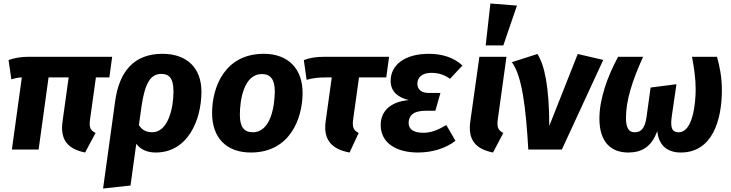

<svg xmlns="http://www.w3.org/2000/svg" viewBox="-20 -856 4183 1099"><path d="M529 -413H606L622 -531H146C98 -531 61 -524 29 -512L45 -402C65 -408 82 -412 105 -413L48 0H201L258 -413H373L338 -161C323 -53 370 -3 467 17L527 -95C495 -111 489 -129 496 -177Z M910 -548C750 -548 663 -451 639 -276L570 223L727 206L760 -33C783 -2 820 17 871 17C1057 17 1133 -172 1133 -331C1133 -470 1047 -548 910 -548ZM851 -99C816 -99 792 -113 775 -140L790 -247C809 -378 841 -433 903 -433C947 -433 973 -410 973 -332C973 -239 943 -99 851 -99Z M1416 17C1639 17 1711 -176 1712 -322C1713 -461 1631 -548 1490 -548C1266 -548 1194 -357 1194 -209C1194 -68 1275 17 1416 17ZM1427 -99C1377 -99 1353 -129 1353 -199C1353 -280 1374 -432 1479 -432C1528 -432 1553 -402 1553 -332C1552 -251 1531 -99 1427 -99Z M2035 -413H2191L2207 -531H1840C1788 -531 1753 -525 1719 -512L1735 -399C1766 -408 1796 -413 1849 -413H1879L1844 -161C1829 -53 1882 -1 1981 17L2033 -95C2002 -111 1995 -129 2002 -177Z M2372 17C2456 17 2533 -8 2587 -50L2535 -140C2483 -110 2446 -96 2403 -96C2345 -96 2319 -118 2319 -152C2319 -191 2343 -222 2415 -222H2472L2501 -324H2434C2391 -324 2369 -345 2369 -377C2369 -414 2398 -439 2449 -439C2493 -439 2524 -427 2556 -405L2627 -481C2578 -527 2510 -548 2435 -548C2295 -548 2216 -483 2216 -393C2216 -335 2254 -299 2320 -283C2213 -274 2159 -218 2159 -140C2159 -39 2247 17 2372 17Z M2787 -836 2760 -596H2861L2939 -824ZM2879 -531H2724L2672 -161C2657 -53 2704 -3 2802 17L2861 -95C2830 -111 2823 -129 2830 -177Z M3056 -547 2910 -500C2968 -421 2990 -243 3004 0H3196L3433 -513L3287 -547L3124 -135C3124 -361 3096 -486 3056 -547Z M3576 17C3654 17 3710 -16 3742 -106C3751 -20 3803 17 3877 17C4058 17 4112 -169 4112 -341C4112 -415 4099 -478 4084 -531H3941C3953 -467 3962 -406 3962 -345C3962 -265 3946 -99 3865 -99C3821 -99 3818 -133 3825 -189L3852 -374L3704 -355L3681 -188C3671 -114 3645 -99 3612 -99C3581 -99 3563 -121 3563 -181C3563 -281 3598 -391 3661 -531H3518C3455 -414 3411 -288 3411 -177C3411 -43 3477 17 3576 17Z"/></svg>

Font: Fira Sans
Style: Bold Italic
Weight: 700
Italic angle: -8°
Designer: bBox Type GmbH & Carrois Corporate GbR & Edenspiekermann AG
Foundry: bBox Type GmbH & Carrois Corporate GbR & Edenspiekermann AG
Version: Version 4.301;PS 004.301;hotconv 1.0.88;makeotf.lib2.5.64775